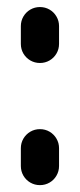

<svg xmlns="http://www.w3.org/2000/svg" viewBox="-20 -539 233 559"><path d="M96.3 0Q81.1 0 68.3 -7.4Q55.6 -14.8 48.1 -27.6Q40.7 -40.4 40.7 -55.6V-107.4Q40.7 -122.6 48.1 -135.4Q55.6 -148.1 68.3 -155.6Q81.1 -163 96.3 -163Q111.5 -163 124.3 -155.6Q137 -148.1 144.4 -135.4Q151.9 -122.6 151.9 -107.4V-55.6Q151.9 -40.4 144.4 -27.6Q137 -14.8 124.3 -7.4Q111.5 0 96.3 0ZM96.3 -355.6Q81.1 -355.6 68.3 -363Q55.6 -370.4 48.1 -383.1Q40.7 -395.9 40.7 -411.1V-463Q40.7 -478.1 48.1 -490.9Q55.6 -503.7 68.3 -511.1Q81.1 -518.5 96.3 -518.5Q111.5 -518.5 124.3 -511.1Q137 -503.7 144.4 -490.9Q151.9 -478.1 151.9 -463V-411.1Q151.9 -395.9 144.4 -383.1Q137 -370.4 124.3 -363Q111.5 -355.6 96.3 -355.6Z"/></svg>

Font: 26F Galaxy Hebrew Black
Style: Regular
Weight: 900
Designer: C₂₉H₂₅N₃O₅
Version: Version 1.000